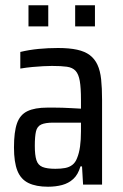

<svg xmlns="http://www.w3.org/2000/svg" viewBox="-20 -700 465 728"><path d="M162 8Q117 8 88 -6Q59 -20 46 -52.5Q33 -85 33 -141Q33 -200 44.5 -232.5Q56 -265 84 -278.5Q112 -292 160 -292Q171 -292 185.5 -292Q200 -292 216.5 -291.5Q233 -291 250.5 -290Q268 -289 287 -288V-322Q287 -367 282.5 -393Q278 -419 266.5 -431.5Q255 -444 233.5 -447Q212 -450 177 -450Q163 -450 144 -449Q125 -448 103 -446Q81 -444 57 -440V-503Q90 -511 126 -514.5Q162 -518 200 -518Q243 -518 272.5 -511.5Q302 -505 320.5 -491Q339 -477 349.5 -454.5Q360 -432 363.5 -399Q367 -366 367 -322V0H295L291 -69H285Q276 -38 258 -21.5Q240 -5 215.5 1.5Q191 8 162 8ZM190 -60Q211 -60 227 -63Q243 -66 254.5 -75Q266 -84 272 -100Q280 -119 283.5 -144.5Q287 -170 287 -202V-235H182Q152 -235 136.5 -228Q121 -221 116.5 -202Q112 -183 112 -147Q112 -112 118 -93Q124 -74 141 -67Q158 -60 190 -60ZM88 -600V-680H163V-600ZM265 -600V-680H340V-600Z"/></svg>

Font: Saira Condensed Medium
Style: Regular
Weight: 500
Width: 3
Designer: Hector Gatti with collaboration of the Omnibus-Type team
Foundry: Omnibus-Type
Version: Version 1.101